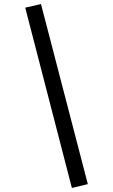

<svg xmlns="http://www.w3.org/2000/svg" viewBox="-20 -827 560 951"><path d="M105 -789 183 -807 415 85 336 104Z"/></svg>

Font: Fira Sans Variable
Style: Regular
Weight: 400
Designer: Carrois Corporate & Edenspiekermann AG
Foundry: Carrois Corporate GbR & Edenspiekermann AG
Version: Version 4.202